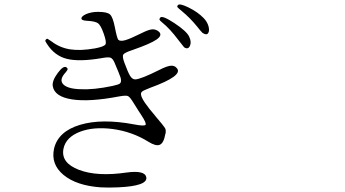

<svg xmlns="http://www.w3.org/2000/svg" viewBox="-20 -804 1540 858"><path d="M507.8 33.2Q640.6 27.3 633.8 -11.7Q627.9 -43.9 546.9 -33.2Q415 -13.7 333 -44.9Q251 -76.2 263.7 -139.6Q274.4 -191.4 338.9 -215.8Q399.4 -238.3 483.4 -227.5Q570.3 -215.8 642.6 -170.9Q676.8 -149.4 694.3 -157.2Q711.9 -165 718.8 -205.1L719.7 -207Q722.7 -222.7 717.3 -231.9Q711.9 -241.2 676.8 -282.2Q674.8 -285.2 673.8 -286.1Q613.3 -356.4 610.4 -379.9Q608.4 -389.6 615.2 -395Q622.1 -400.4 652.3 -412.1Q799.8 -465.8 770.5 -499Q760.7 -511.7 743.2 -510.3Q725.6 -508.8 693.4 -492.2Q607.4 -449.2 584 -449.2Q571.3 -449.2 561.5 -464.8Q551.8 -480.5 536.1 -523.4Q525.4 -551.8 531.2 -560.5Q537.1 -569.3 576.2 -582Q652.3 -608.4 679.7 -627.4Q707 -646.5 690.4 -662.1Q676.8 -673.8 660.6 -672.9Q644.5 -671.9 613.3 -656.2Q562.5 -630.9 540 -624.5Q517.6 -618.2 508.8 -626Q502.9 -632.8 493.2 -682.6Q484.4 -727.5 471.7 -739.3Q459 -751 418 -751Q388.7 -751 365.2 -741.2Q343.8 -731.4 343.8 -721.7Q343.8 -711.9 371.1 -710.9Q406.2 -709 418.5 -699.7Q430.7 -690.4 443.8 -652.8Q457 -615.2 451.2 -605.5Q445.3 -595.7 405.3 -587.9Q338.9 -576.2 293 -583.5Q247.1 -590.8 210 -619.1Q196.3 -628.9 192.9 -630.4Q189.5 -631.8 185.5 -627.9Q181.6 -624 182.6 -620.6Q183.6 -617.2 191.4 -605.5Q224.6 -554.7 278.8 -541Q333 -527.3 432.6 -543.9Q462.9 -549.8 473.1 -546.4Q483.4 -543 491.2 -525.4Q513.7 -472.7 518.6 -458Q524.4 -437.5 515.6 -430.7Q509.8 -425.8 482.4 -419.9Q399.4 -402.3 338.9 -405.3Q281.2 -407.2 262.2 -427.7Q243.2 -448.2 273.4 -480.5Q281.2 -490.2 282.2 -494.1Q283.2 -498 277.3 -502.9Q263.7 -512.7 237.8 -477.5Q211.9 -442.4 215.8 -418.9Q223.6 -372.1 301.3 -359.9Q378.9 -347.7 511.7 -373Q543 -378.9 552.2 -374.5Q561.5 -370.1 580.1 -338.9Q585.9 -329.1 601.6 -304.7Q609.4 -293.9 611.3 -290Q635.7 -252.9 630.4 -246.1Q625 -239.3 580.1 -248Q434.6 -275.4 337.4 -246.1Q240.2 -216.8 221.7 -140.6Q206.1 -70.3 263.7 -22.5Q321.3 25.4 429.7 33.2Q463.9 35.2 507.8 33.2ZM696.3 -725.6Q691.4 -719.7 692.9 -715.8Q694.3 -711.9 704.1 -704.1Q739.3 -675.8 776.4 -626Q798.8 -596.7 802.7 -592.8Q820.3 -581.1 828.6 -598.6Q836.9 -616.2 825.2 -640.6Q813.5 -665 759.3 -700.7Q705.1 -736.3 696.3 -725.6ZM912.1 -685.5Q906.2 -707 889.6 -723.6Q864.3 -750 822.8 -770.5Q781.2 -791 774.4 -780.3Q770.5 -775.4 773.4 -771.5Q776.4 -767.6 792 -754.9Q830.1 -723.6 862.3 -683.6Q875 -667 884.8 -657.2Q902.3 -645.5 909.7 -655.3Q917 -665 912.1 -685.5Z"/></svg>

Font: Bpmf GenWan Min R
Style: R
Weight: 400
Foundry: But Ko
Version: Version 1.320